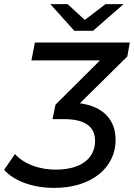

<svg xmlns="http://www.w3.org/2000/svg" viewBox="-25 -907 652 935"><path d="M428 -757 577 -887H489L388 -810L304 -887H220L337 -757ZM607 -700H145L128 -613H462L245 -397L231 -327H285C388 -327 438 -291 438 -221C438 -135 368 -81 247 -81C158 -81 86 -113 48 -157L-5 -80C44 -25 134 8 240 8C419 8 538 -89 538 -226C538 -325 476 -389 364 -404L595 -632Z"/></svg>

Font: AWKNG-Font Medium
Style: Italic
Weight: 500
Italic angle: -11.3°
Designer: Awakening Church
Foundry: Awakening Church
Version: Version 1.700;PS 001.700;hotconv 1.0.88;makeotf.lib2.5.64775